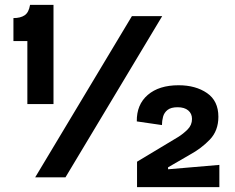

<svg xmlns="http://www.w3.org/2000/svg" viewBox="-20 -726 962 786"><path d="M92 -300V-558H35V-652Q64 -652 81 -663.5Q98 -675 103 -706H199V-300ZM124 0 520 -660H644L248 0ZM541 40V-64L709 -165Q730 -178 748 -196Q766 -214 766 -239Q766 -261 750.5 -274Q735 -287 707 -287Q680 -287 666 -276Q652 -265 647.5 -248Q643 -231 643 -214L540 -229Q539 -298 585 -337.5Q631 -377 711 -377Q781 -377 827.5 -345Q874 -313 874 -248Q874 -191 839 -154.5Q804 -118 756 -92L668 -41V-33L878 -51V40Z"/></svg>

Font: Bricolage Grotesque 10pt SemiBold
Style: Regular
Weight: 600
Designer: Mathieu Triay
Foundry: Atelier Triay
Version: Version 1.000; ttfautohint (v1.8.4.7-5d5b);gftools[0.9.29]